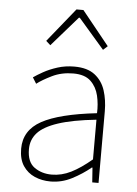

<svg xmlns="http://www.w3.org/2000/svg" viewBox="-57 -854 649 911"><g transform="rotate(5 268.0 -399.0)"><path d="M218 13Q177 13 142.5 -2Q108 -17 87 -48.5Q66 -80 66 -130Q66 -218 149 -263.5Q232 -309 410 -329Q412 -372 402.5 -412.5Q393 -453 365 -480Q337 -507 282 -507Q226 -507 181 -485Q136 -463 110 -443L92 -472Q109 -484 137.5 -500Q166 -516 203.5 -528Q241 -540 284 -540Q346 -540 381.5 -512.5Q417 -485 431.5 -440Q446 -395 446 -341V0H416L411 -70H408Q368 -37 319.5 -12Q271 13 218 13ZM221 -20Q268 -20 313 -42.5Q358 -65 410 -109V-298Q296 -286 228.5 -263.5Q161 -241 132 -208.5Q103 -176 103 -131Q103 -70 138 -45Q173 -20 221 -20ZM140 -650 270 -811H303L433 -650L412 -631L289 -773H285L161 -631Z"/></g></svg>

Font: Noto Sans KR Thin Thin
Style: Regular
Weight: 250
Version: Version 2.004-H2;hotconv 1.0.118;makeotfexe 2.5.65603